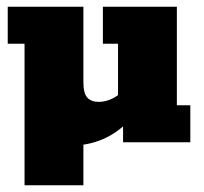

<svg xmlns="http://www.w3.org/2000/svg" viewBox="-20 -423 608 571"><path d="M53 128V-293H3V-403H228V-178Q228 -146 239.5 -133Q251 -120 274 -120Q294 -120 314.5 -130Q335 -140 348 -157L331 -120V-293H286V-403H506V-110H546V0H346V-67L368 -68Q329 -27 284.5 -8.5Q240 10 191 10Q178 10 159 7.5Q140 5 126 -2L228 -38V128Z"/></svg>

Font: Rokkitt Black
Style: Regular
Weight: 900
Designer: Vernon Adams
Foundry: Vernon Adams
Version: Version 3.103